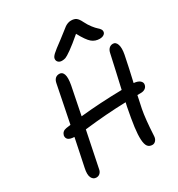

<svg xmlns="http://www.w3.org/2000/svg" viewBox="-226 -1139 1183 1277"><g transform="rotate(-30 366.0 -500.5)"><path d="M328.1 -793Q310.1 -793 299.8 -803.7Q289.6 -814.5 292 -830.1Q293.5 -842.3 310.8 -858.9Q328.1 -875.5 390.1 -920.9Q409.7 -935.5 432.9 -954.1Q456.1 -972.7 464.6 -978.8Q473.1 -984.9 485.6 -990Q498 -995.1 512.2 -995.1Q537.1 -995.1 551.5 -984.6Q565.9 -974.1 580.1 -944.8Q594.7 -915.5 612.3 -893.1Q629.9 -870.6 641.1 -861.3Q652.3 -852.1 658.9 -841.8Q665.5 -831.5 663.1 -819.8Q661.1 -808.6 648.9 -801.3Q636.7 -793.9 620.1 -793.9Q584 -793.9 558.6 -815.4Q533.2 -836.9 498 -901.9Q439.9 -852.1 404.3 -826.9Q368.7 -801.8 356 -797.4Q343.3 -793 328.1 -793ZM138.2 -5.9Q114.3 -5.9 102.8 -29.5Q91.3 -53.2 102.1 -102.1Q110.4 -140.6 125 -211.7Q139.6 -282.7 146 -313Q111.8 -314.5 99.1 -326.4Q86.4 -338.4 89.8 -357.9Q97.7 -386.2 128.9 -391.1Q155.3 -395.5 163.1 -396Q171.4 -437.5 190.4 -531.2Q209.5 -625 220.2 -680.2Q228.5 -727.1 268.1 -727.1Q291.5 -727.1 300 -701.4Q308.6 -675.8 298.8 -622.1Q282.7 -539.6 255.9 -408.2Q405.3 -423.8 574.2 -426.8Q583 -465.8 602.8 -552.7Q622.6 -639.6 629.9 -674.8Q634.3 -698.2 646.7 -710.2Q659.2 -722.2 676.8 -722.2Q698.7 -722.2 708 -695.3Q717.3 -668.5 708 -620.1Q689.5 -527.3 666 -426.8Q698.7 -423.8 713.4 -410.2Q728 -396.5 724.1 -379.9Q721.2 -363.8 707.8 -354.5Q694.3 -345.2 673.8 -345.2H647.9Q643.6 -325.7 637 -293.7Q630.4 -261.7 627.9 -251Q614.3 -181.2 607.9 -56.2Q607.4 -34.2 596.2 -21Q585 -7.8 569.8 -7.8Q546.4 -7.8 534.2 -23.4Q522 -39.1 519.8 -76.4Q517.6 -113.8 525.1 -170.4Q532.7 -227.1 549.8 -314.9Q550.8 -319.3 553 -328.9Q555.2 -338.4 556.2 -342.8Q406.7 -338.9 236.8 -318.8Q208.5 -178.7 180.2 -43Q177.2 -26.9 166 -16.4Q154.8 -5.9 138.2 -5.9Z"/></g></svg>

Font: Shantell Sans Bouncy
Style: Italic
Weight: 400
Italic angle: -11.31°
Designer: Stephen Nixon, Anya Danilova, Shantell Martin
Foundry: Arrow Type
Version: Version 1.006;[9816181b4]